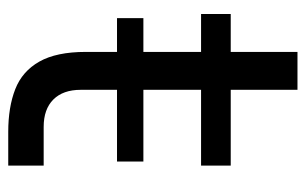

<svg xmlns="http://www.w3.org/2000/svg" viewBox="-158 -578 742 466"><g transform="rotate(90 213.0 -345.0)"><path d="M382 6H300Q240 6 196.5 -11Q153 -28 129.5 -69.5Q106 -111 106 -182V-696H198V-170Q198 -127 221.5 -103.5Q245 -80 288 -80H382ZM382 -462H14V-534H382ZM372 -258H24V-322H372Z"/></g></svg>

Font: Sora Variable
Style: Regular
Weight: 400
Designer: Jonathan Barnbrook, Julián Moncada
Foundry: Barnbrook Fonts
Version: Version 2.000